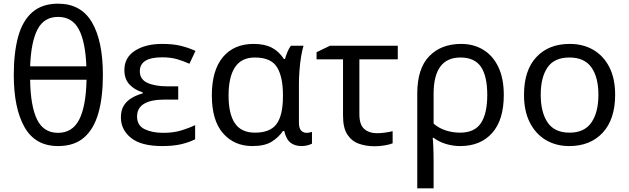

<svg xmlns="http://www.w3.org/2000/svg" viewBox="-20 -785 3422 1045"><path d="M540 -377Q540 -256 515.5 -169.5Q491 -83 437.5 -36.5Q384 10 296 10Q172 10 113.5 -93Q55 -196 55 -377Q55 -499 79 -586Q103 -673 156.5 -719Q210 -765 296 -765Q421 -765 480.5 -663.5Q540 -562 540 -377ZM296 -693Q220 -693 184.5 -625.5Q149 -558 144 -424H450Q445 -558 409 -625.5Q373 -693 296 -693ZM296 -62Q374 -62 411 -134Q448 -206 451 -351H144Q146 -208 181.5 -135Q217 -62 296 -62Z M950 -315V-243H877Q726 -243 726 -151Q726 -102 767 -82Q808 -62 868 -62Q924 -62 966.5 -75Q1009 -88 1042 -104V-27Q1011 -11 968 -0.5Q925 10 863 10Q748 10 693 -34.5Q638 -79 638 -146Q638 -186 654.5 -211.5Q671 -237 698 -252.5Q725 -268 757 -277V-282Q712 -296 684.5 -325.5Q657 -355 657 -404Q657 -472 714.5 -509Q772 -546 863 -546Q921 -546 962.5 -536Q1004 -526 1044 -508L1011 -438Q978 -453 943.5 -463Q909 -473 862 -473Q741 -473 741 -397Q741 -353 782.5 -334Q824 -315 894 -315Z M1353 10Q1255 10 1194 -59.5Q1133 -129 1133 -266Q1133 -402 1193 -474Q1253 -546 1361 -546Q1420 -546 1459.5 -525.5Q1499 -505 1525 -464H1531Q1536 -481 1544 -501Q1552 -521 1563 -536H1632Q1625 -514 1619 -478Q1613 -442 1610 -402Q1607 -362 1607 -326V-118Q1607 -87 1619 -74.5Q1631 -62 1648 -62Q1656 -62 1665 -64Q1674 -66 1678 -67V-3Q1671 1 1655 5.5Q1639 10 1622 10Q1585 10 1561.5 -8Q1538 -26 1527 -72H1520Q1497 -38 1459 -14Q1421 10 1353 10ZM1368 -63Q1451 -63 1485.5 -110.5Q1520 -158 1520 -261V-267Q1520 -367 1487.5 -419.5Q1455 -472 1367 -472Q1294 -472 1259 -419Q1224 -366 1224 -265Q1224 -165 1258.5 -114Q1293 -63 1368 -63Z M2145 -536V-462H1936V-164Q1936 -106 1962.5 -83Q1989 -60 2032 -60Q2054 -60 2077.5 -63.5Q2101 -67 2117 -71V-5Q2103 1 2075.5 6Q2048 11 2019 11Q1973 11 1934 -2.5Q1895 -16 1871 -52Q1847 -88 1847 -155V-462H1703V-501L1776 -536Z M2722 -268Q2722 -132 2658.5 -61Q2595 10 2485 10Q2445 10 2407 -1.5Q2369 -13 2340 -35H2335Q2337 -19 2338.5 17Q2340 53 2340 98V240H2251V-275Q2251 -412 2316 -479Q2381 -546 2490 -546Q2558 -546 2610.5 -514Q2663 -482 2692.5 -420Q2722 -358 2722 -268ZM2486 -472Q2340 -472 2340 -274V-112Q2369 -87 2406.5 -75Q2444 -63 2484 -63Q2563 -63 2597.5 -115Q2632 -167 2632 -268Q2632 -371 2597.5 -421.5Q2563 -472 2486 -472Z M3328 -269Q3328 -136 3260.5 -63Q3193 10 3078 10Q3007 10 2951.5 -22.5Q2896 -55 2864 -117.5Q2832 -180 2832 -269Q2832 -402 2899 -474Q2966 -546 3081 -546Q3154 -546 3209.5 -513.5Q3265 -481 3296.5 -419.5Q3328 -358 3328 -269ZM2923 -269Q2923 -174 2960.5 -118.5Q2998 -63 3080 -63Q3161 -63 3199 -118.5Q3237 -174 3237 -269Q3237 -364 3199 -418Q3161 -472 3079 -472Q2997 -472 2960 -418Q2923 -364 2923 -269Z"/></svg>

Font: Noto IKEA Latin
Style: Regular
Weight: 400
Designer: Monotype Design Team
Foundry: Monotype Imaging Inc.
Version: Version 1.0